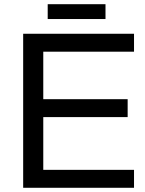

<svg xmlns="http://www.w3.org/2000/svg" viewBox="-20 -890 685 910"><path d="M480 -870.1V-799.8H206.1V-870.1ZM89.8 0V-730H185.1H615.2V-645H185.1V-419.9H585V-335H185.1V-85H615.2V0H185.1Z"/></svg>

Font: Miedinger*
Style: Book
Weight: 400
Version: Version 001.000